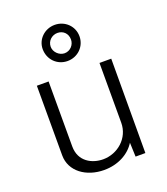

<svg xmlns="http://www.w3.org/2000/svg" viewBox="-146 -902 882 1014"><g transform="rotate(-20 294.5 -395.0)"><path d="M383 -699C383 -756 337 -800 280 -800C223 -800 177 -756 177 -701C177 -642 222 -597 280 -597C337 -597 383 -641 383 -699ZM335 -698C335 -668 311 -641 279 -641C249 -641 221 -668 221 -698C221 -732 249 -755 279 -755C311 -755 335 -732 335 -698ZM279 -45C218 -45 148 -79 148 -165V-530H82V-139C82 -48 165 10 265 10C344 10 408 -26 441 -79L444 0H499L500 -530H434V-194C434 -108 361 -45 279 -45Z"/></g></svg>

Font: 18Franklin Light
Style: Regular
Weight: 300
Designer: Pablo Impallari, Rodrigo Fuenzalida (Modified by Dan O. Williams)
Version: Version 0.025;PS 000.025;hotconv 1.0.88;makeotf.lib2.5.64775